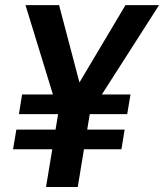

<svg xmlns="http://www.w3.org/2000/svg" viewBox="-20 -748 656 768"><path d="M216.3 -727.5 316.9 -345.7 217.3 -286.6 82 -727.5ZM255.9 -347.7 481.9 -727.5H616.2L334 -286.6ZM354 -382.3 291 0H164.1L227.5 -382.3ZM502 -370.1 488.8 -291.5H55.7L68.4 -370.1ZM478.5 -229.5 465.8 -150.9H32.2L45.4 -229.5Z"/></svg>

Font: Inter 28pt SemiBold
Style: Italic
Weight: 600
Italic angle: -9.3988°
Designer: Rasmus Andersson
Foundry: rsms
Version: Version 4.001;git-66647c0bb